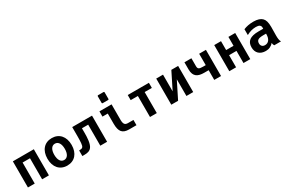

<svg xmlns="http://www.w3.org/2000/svg" viewBox="129 -2139 5160 3480"><g transform="rotate(-30 2709.0 -399.5)"><path d="M84 0H226.1V-439.9H380.9V0H522.9V-546.9H84Z M902.8 14.2C1057.6 14.2 1156.2 -96.7 1156.2 -272.9C1156.2 -449.2 1057.6 -560.1 902.8 -560.1C748.5 -560.1 649.9 -449.2 649.9 -272.9C649.9 -96.7 748.5 14.2 902.8 14.2ZM902.8 -102.1C834.5 -102.1 793 -165.5 793 -272.9C793 -380.4 834.5 -443.8 902.8 -443.8C971.7 -443.8 1013.2 -380.4 1013.2 -272.9C1013.2 -165.5 971.7 -102.1 902.8 -102.1Z M1223.1 0H1269.5C1341.8 0 1386.7 -17.1 1415.5 -56.2C1463.9 -121.1 1468.3 -248.5 1468.3 -343.8V-439.9H1598.6V0H1740.7V-546.9H1326.2V-341.8C1326.2 -303.2 1324.7 -252 1321.3 -214.4C1313.5 -132.8 1295.4 -117.2 1228 -117.2H1223.1Z M2021.5 -646H2135.3C2144.5 -646 2149.9 -651.4 2149.9 -660.6V-798.3C2149.9 -807.6 2144.5 -813 2135.3 -813H2021.5C2012.2 -813 2006.8 -807.6 2006.8 -798.3V-660.6C2006.8 -651.4 2012.2 -646 2021.5 -646ZM2197.8 5.9H2352.1V-104H2237.8C2206.1 -104 2183.1 -112.8 2169.9 -130.9C2156.7 -148.9 2149.9 -179.2 2149.9 -222.2V-546.9H1896V-437H2006.8V-222.2C2006.8 -140.6 2021.5 -82 2051.3 -46.9C2081.1 -11.7 2129.9 5.9 2197.8 5.9Z M2638.7 0H2780.8V-439.9H2931.2V-546.9H2488.3V-439.9H2638.7Z M3084.5 0H3226.6L3400.9 -349.1V0H3543V-546.9H3400.9L3226.6 -197.8V-546.9H3084.5Z M3983.4 0H4125V-547.4H3983.4V-309.1H3931.2C3843.8 -309.1 3820.8 -323.2 3820.8 -382.3V-546.9H3674.8V-397C3674.8 -242.2 3763.2 -203.1 3890.6 -203.1H3983.4Z M4298.3 0H4440.4V-253.9H4595.2V0H4737.3V-546.9H4595.2V-360.8H4440.4V-546.9H4298.3Z M5057.6 14.2C5094.2 14.2 5122.1 7.8 5149.4 -5.4C5177.2 -18.6 5200.7 -37.1 5218.8 -61C5220.2 -47.9 5223.1 -34.7 5225.1 -28.3C5227.5 -21.5 5232.9 -9.8 5238.8 0H5380.4C5375.5 -7.3 5369.6 -18.6 5366.7 -28.3C5364.7 -34.7 5361.8 -47.9 5359.9 -61C5358.9 -69.3 5357.4 -83.5 5356.4 -96.2C5356 -105 5355.5 -120.1 5355.5 -133.8C5355.5 -157.2 5357.9 -278.3 5357.9 -314.5C5357.9 -415.5 5338.9 -470.7 5303.2 -505.4C5269.5 -538.1 5213.9 -560.5 5123 -560.5C5080.6 -560.5 5039.6 -555.7 5013.2 -550.8C4981 -544.9 4943.8 -533.2 4917 -522V-399.9C4951.7 -418.9 4986.8 -433.1 5017.6 -441.4C5049.3 -449.7 5083.5 -454.1 5114.3 -454.1C5147.9 -454.1 5173.8 -448.7 5190.9 -436.5C5206.5 -425.3 5215.8 -407.7 5215.8 -383.8V-359.9H5116.7C5030.3 -359.9 4966.3 -344.7 4924.8 -314.5C4882.3 -283.2 4862.8 -234.9 4862.8 -172.9C4862.8 -113.8 4880.4 -67.9 4915 -35.2C4949.7 -2.4 4999 14.2 5057.6 14.2ZM5097.7 -85C5071.3 -85 5051.8 -92.3 5037.1 -106.9C5022.5 -121.6 5015.1 -140.6 5015.1 -167C5015.1 -198.7 5025.9 -222.7 5046.9 -236.3C5067.9 -250 5105.5 -256.8 5158.7 -256.8H5215.8V-247.1C5215.8 -195.8 5205.6 -156.2 5184.6 -127.9C5163.6 -99.1 5133.8 -85 5097.7 -85Z"/></g></svg>

Font: Hack
Style: Bold
Weight: 700
Monospace: yes
Designer: Christopher Simpkins
Foundry: Christopher Simpkins
Version: Version 2.010